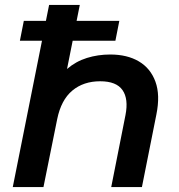

<svg xmlns="http://www.w3.org/2000/svg" viewBox="-20 -762 729 782"><path d="M429 -540Q498 -540 545.5 -512Q593 -484 613 -429.5Q633 -375 617 -296L558 0H433L491 -293Q504 -359 479 -395Q454 -431 388 -431Q320 -431 274.5 -393Q229 -355 213 -277L157 0H32L151 -596H61L77 -677H167L180 -742H305L292 -677H466L450 -596H276L253 -481Q289 -512 334 -526Q379 -540 429 -540Z"/></svg>

Font: Montserrat SemiBold
Style: Italic
Weight: 600
Italic angle: -11.3°
Designer: Julieta Ulanovsky
Foundry: Julieta Ulanovsky
Version: Version 9.000; ttfautohint (v1.8.4.7-5d5b)